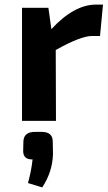

<svg xmlns="http://www.w3.org/2000/svg" viewBox="-20 -527 469 837"><path d="M416 -370H380Q332 -370 223 -309L224 0H76V-493H191L204 -400Q303 -507 399 -507H429ZM162 48Q211 48 210 92L211 144Q209 222 164 290L102 271Q117 216 122 168Q81 169 81 131L82 89Q84 48 132 48Z"/></svg>

Font: Taylor Sans Bold LRS
Style: Bold
Weight: 700
Italic angle: -8°
Designer: Natanael Gama
Version: Version 1.001 September 8, 2015